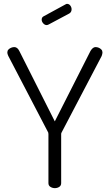

<svg xmlns="http://www.w3.org/2000/svg" viewBox="-20 -975 569 995"><path d="M264 0Q252 0 241.5 -6.5Q231 -13 231 -26V-280Q231 -285 230 -288L23 -685Q20 -691 19 -695.5Q18 -700 18 -703Q18 -712 23.5 -718Q29 -724 37.5 -727.5Q46 -731 54 -731Q62 -731 68.5 -726Q75 -721 80 -711L264 -346L449 -711Q455 -721 461.5 -726Q468 -731 475 -731Q484 -731 492 -727.5Q500 -724 505.5 -718Q511 -712 511 -703Q511 -700 510 -695.5Q509 -691 507 -685L299 -288Q297 -285 297 -280V-26Q297 -13 287 -6.5Q277 0 264 0ZM222 -845Q212 -845 204 -854Q196 -863 196 -873Q196 -886 207 -891L319 -952Q324 -955 327 -955Q338 -955 344.5 -946Q351 -937 351 -927Q351 -912 339 -905L232 -848Q230 -847 227 -846Q224 -845 222 -845Z"/></svg>

Font: Dosis ExtraLight
Style: Regular
Weight: 400
Version: Version 3.001; ttfautohint (v1.8.2)